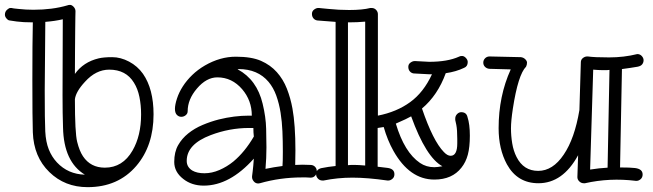

<svg xmlns="http://www.w3.org/2000/svg" viewBox="-70 -732 2683 789"><path d="M116.2 -642.1 113.8 -359.9Q113.8 -235.4 116 -192.1Q118.2 -148.9 130.4 -118.2Q142.6 -87.4 164.1 -64.5Q209.5 -16.1 278.8 -14.2Q191.9 -66.9 189 -208Q187 -263.7 187 -340.1Q187 -416.5 187.5 -497.6Q188 -578.6 188 -652.8Q157.7 -645.5 116.2 -642.1ZM509.8 -261.7Q509.8 -300.3 502.9 -333.7Q496.1 -367.2 480.5 -392.1Q447.8 -445.8 378.9 -445.8Q324.2 -445.8 279.3 -396Q241.7 -355.5 237.8 -324.2Q237.8 -186.5 247.1 -149.2Q256.3 -111.8 271 -89.8Q302.2 -43 360.8 -43Q434.1 -43 474.6 -113.3Q509.8 -174.3 509.8 -261.7ZM64.9 -188.5Q63 -242.7 63 -402.3Q63 -562 64.9 -640.1Q24.4 -640.1 -1 -643.6Q-26.4 -647 -32.2 -648.2Q-38.1 -649.4 -43.9 -656.7Q-49.8 -664.1 -49.8 -671.6Q-49.8 -679.2 -47.1 -684.1Q-44.4 -689 -40.5 -692.4Q-32.7 -699.2 -27.8 -699.2H-22Q-21 -699.2 -20.3 -698.7Q-19.5 -698.2 -12.7 -697.3Q-5.9 -696.3 5.9 -695.3Q36.1 -691.9 67.4 -691.9Q145.5 -691.9 207 -710Q210.9 -711.9 218 -711.9Q225.1 -711.9 232.7 -703.9Q240.2 -695.8 240.2 -686V-685.1Q240.2 -684.6 239.7 -663.3Q239.3 -642.1 239 -606.7Q238.8 -571.3 238.3 -524.9Q237.8 -478.5 237.8 -428.2Q272.5 -477.1 335.4 -492.2Q356 -497.1 390.9 -497.1Q425.8 -497.1 460.4 -478.8Q495.1 -460.4 517.6 -428.7Q561 -366.2 561 -262.2Q561 -133.3 490.2 -50.3Q415.5 37.1 290 37.1Q196.3 37.1 132.8 -24.9Q68.4 -87.4 64.9 -188.5Z M973.1 -170.9Q971.2 -187.5 971.2 -206.1H953.1Q873 -206.1 795.9 -176.8Q697.3 -139.6 697.3 -70.8Q697.3 -45.4 720.2 -31.2Q739.3 -20 770 -20Q800.8 -20 831.8 -33.4Q862.8 -46.9 889.2 -68.4Q936 -107.4 973.1 -170.9ZM1090.8 -49.8Q1092.3 -64.5 1092.3 -108.4Q1092.3 -152.3 1090.6 -192.1Q1088.9 -231.9 1083 -269Q1077.1 -306.2 1065.4 -338.9Q1053.7 -371.6 1033.7 -395.5Q989.3 -448.2 910.2 -448.2Q908.7 -448.2 907.7 -447.5Q906.7 -446.8 905.3 -446.8H907.2Q985.8 -404.3 1009.3 -305.7Q1022.5 -251.5 1023.7 -202.9Q1024.9 -154.3 1024.9 -126.5Q1024.9 -82.5 1021 -38.1Q1056.2 -45.4 1090.8 -49.8ZM1172.9 -55.2 1208 -54.2Q1218.8 -53.2 1225.3 -45.9Q1231.9 -38.6 1231.9 -28.1Q1231.9 -17.6 1224.9 -9.8Q1217.8 -2 1207 -2H1205.1Q1196.8 -2.9 1188 -2.9H1170.9Q1081.5 -2.9 998 21L991.2 22Q980 22 972.9 13.4Q965.8 4.9 965.8 -3.9V-7.8Q965.8 -8.8 968.3 -27.6Q970.7 -46.4 973.1 -80.1Q874 30.8 767.1 30.8Q717.8 30.8 683.1 3.4Q646 -25.4 646 -66.4Q646 -107.4 661.9 -135.3Q677.7 -163.1 703.6 -183.8Q729.5 -204.6 762.5 -218.5Q795.4 -232.4 829.6 -241.2Q893.1 -256.8 953.1 -256.8H964.8Q964.8 -318.8 925.3 -365.2Q883.3 -414.1 823.2 -414.1Q778.3 -414.1 739.3 -368.2Q701.2 -323.7 701.2 -274.9Q701.2 -265.1 693.1 -258.5Q685.1 -252 674.8 -252Q664.6 -252 656.7 -260Q648.9 -268.1 648.9 -284.7Q648.9 -301.3 657.2 -326.9Q665.5 -352.5 681.4 -377.2Q697.3 -401.9 720 -423.8Q742.7 -445.8 772 -462.9Q834.5 -499 899.2 -499Q963.9 -499 1002.7 -481.9Q1041.5 -464.8 1067.6 -435.5Q1093.8 -406.2 1108.9 -367.7Q1124 -329.1 1131.8 -286.1Q1144 -218.8 1144 -113.8L1143.1 -54.2Z M1372.1 -54.2H1390.1Q1402.3 -54.2 1430.7 -51.8V-643.1Q1398.9 -640.1 1363.8 -640.1H1359.9V-53.2Q1365.7 -54.2 1372.1 -54.2ZM1619.6 -253.9Q1605 -245.1 1556.6 -224.1Q1591.8 -106 1655.8 -62.5Q1681.6 -44.9 1714.8 -44.9Q1726.1 -44.9 1748 -48.8Q1680.7 -85 1619.6 -253.9ZM1781.7 -91.8Q1809.1 -91.8 1809.1 -143.1V-161.1Q1809.1 -198.2 1805.2 -218.5Q1801.3 -238.8 1800.8 -238.8V-245.1Q1800.8 -255.4 1808.3 -263.2Q1815.9 -271 1825.2 -271Q1846.7 -271 1851.1 -251Q1860.8 -221.7 1860.8 -174.6Q1860.8 -127.4 1852.5 -96.4Q1844.2 -65.4 1826.2 -43Q1788.1 5.9 1714.8 5.9Q1613.3 5.9 1546.9 -111.8Q1522 -156.2 1506.8 -210L1481.9 -206.1V-46.9Q1507.3 -43.9 1522.9 -42Q1550.8 -38.1 1550.8 -16.1Q1550.8 -3.9 1542.5 2.9Q1534.2 9.8 1525.9 9.8H1522Q1439.9 -2 1378.7 -2Q1317.4 -2 1259.8 9.8H1254.9Q1243.7 9.8 1236.3 1.7Q1229 -6.3 1229 -15.6Q1229 -35.6 1250 -41Q1279.3 -46.9 1309.1 -49.8V-642.1Q1309.1 -642.1 1233.9 -647.9Q1224.1 -649.4 1218 -656.7Q1211.9 -664.1 1211.9 -675Q1211.9 -686 1220.7 -692.6Q1229.5 -699.2 1237.8 -699.2H1240.7Q1241.2 -699.2 1252 -698Q1262.7 -696.8 1280.3 -695.3Q1322.3 -690.9 1364.7 -690.9Q1419.9 -690.9 1451.7 -699.2H1457Q1468.3 -699.2 1475.6 -691.4Q1482.9 -683.6 1482.9 -673.8V-256.8Q1560.1 -272 1615.5 -312.3Q1670.9 -352.5 1705.1 -426.8H1693.8L1629.9 -430.2Q1620.1 -431.6 1614 -439Q1607.9 -446.3 1607.9 -457.3Q1607.9 -468.3 1616.7 -474.6Q1625.5 -481 1633.8 -481H1636.7L1693.8 -478Q1769 -478 1815.9 -499Q1820.3 -502 1828.6 -502Q1836.9 -502 1844.5 -493.9Q1852.1 -485.8 1852.1 -477.1Q1852.1 -459 1836.9 -453.1Q1804.7 -437.5 1761.7 -431.2Q1729 -340.8 1664.1 -286.1Q1709.5 -152.8 1753.9 -107.4Q1768.6 -91.8 1781.7 -91.8Z M2424.3 -443.8H2404.8Q2390.1 -443.8 2367.7 -445.8L2355 -35.2Q2391.1 -41 2426.8 -43L2434.6 -444.8Q2429.2 -443.8 2424.3 -443.8ZM2345.7 -500Q2372.1 -496.1 2433.1 -496.1Q2494.1 -496.1 2548.8 -509.8Q2560.1 -509.8 2567.4 -501.7Q2574.7 -493.7 2574.7 -484.4Q2574.7 -475.1 2569.1 -467.8Q2563.5 -460.4 2550 -457.8Q2536.6 -455.1 2519.5 -452.9Q2502.4 -450.7 2485.8 -448.2L2478 -43.9Q2520.5 -43.9 2539.6 -41.5Q2570.8 -37.6 2570.8 -15.1Q2570.8 -2.9 2562.7 4.2Q2554.7 11.2 2545.9 11.2H2543Q2435.1 -2 2334 21H2328.6Q2318.4 21 2310.5 13.4Q2302.7 5.9 2302.7 -3.9V-4.9L2305.7 -94.2Q2242.7 21 2142.6 21Q2056.2 21 2013.2 -56.6Q1979 -119.6 1979 -205.1Q1979 -337.4 2028.8 -446.8L1940.9 -449.2Q1930.2 -450.2 1923.1 -457.3Q1916 -464.4 1916 -474.6Q1916 -484.9 1923.3 -492.4Q1930.7 -500 1941.9 -500L2070.8 -497.1Q2081.5 -495.6 2088.6 -488.5Q2095.7 -481.4 2095.7 -474.6Q2095.7 -465.8 2091.8 -458Q2059.1 -425.3 2037.6 -286.1Q2029.8 -235.4 2029.8 -204.6Q2029.8 -173.8 2034.9 -142.8Q2040 -111.8 2052.7 -86.9Q2081.5 -29.8 2141.6 -29.8Q2201.7 -29.8 2246.6 -96.7Q2291.5 -162.6 2311 -279.8L2316.9 -476.1Q2316.9 -486.8 2325.2 -493.4Q2333.5 -500 2342.8 -500Z"/></svg>

Font: Ribeye Marrow
Style: Regular
Weight: 400
Designer: Astigmatic (AOETI)
Foundry: Astigmatic (AOETI)
Version: Version 1.000